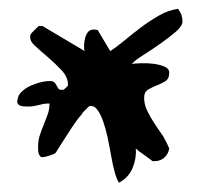

<svg xmlns="http://www.w3.org/2000/svg" viewBox="-20 -630 452 426"><path d="M178.7 -394.5Q177.7 -394.5 175.3 -392.1Q172.9 -389.6 169.9 -386.7Q167 -383.8 164.1 -380.9Q162.1 -377 160.2 -375Q156.2 -371.1 147.9 -359.4Q139.6 -347.7 130.9 -334Q122.1 -320.3 114.3 -308.1Q106.4 -295.9 103.5 -291Q101.6 -289.1 97.7 -287.6Q93.8 -286.1 89.4 -284.7Q85 -283.2 81.1 -282.2Q76.2 -281.2 74.2 -281.2Q70.3 -281.2 68.4 -284.2Q66.4 -287.1 65.4 -291Q64.5 -294.9 64.5 -298.8Q64.5 -302.7 64.5 -304.7Q64.5 -318.4 68.4 -330.1Q72.3 -341.8 76.7 -352.5Q81.1 -363.3 85.4 -375Q89.8 -386.7 89.8 -400.4Q80.1 -400.4 74.2 -398.9Q68.4 -397.5 64 -396.5Q59.6 -395.5 54.7 -394.5Q49.8 -393.6 41 -393.6Q37.1 -393.6 32.2 -394Q27.3 -394.5 23.9 -396Q20.5 -397.5 18.6 -401.4Q17.6 -405.3 19.5 -412.1Q21.5 -420.9 29.8 -428.2Q38.1 -435.5 49.3 -440.4Q60.5 -445.3 71.3 -447.8Q82 -450.2 89.8 -450.2Q97.7 -450.2 100.6 -447.3Q103.5 -444.3 105.5 -440.4Q107.4 -436.5 109.4 -433.6Q111.3 -430.7 117.2 -430.7H120.1Q121.1 -430.7 122.1 -431.6Q124 -433.6 127.4 -436.5Q130.9 -439.5 130.9 -441.4Q130.9 -459 116.7 -474.1Q102.5 -489.3 85.9 -503.4Q69.3 -517.6 56.6 -529.3Q43.9 -541 47.9 -553.7Q48.8 -555.7 55.7 -562.5Q62.5 -569.3 66.4 -572.3H68.4H69.3H70.3Q70.3 -571.3 71.3 -572.3H72.3H74.2L168 -516.6Q166 -521.5 166.5 -529.8Q167 -538.1 168.9 -545.9Q170.9 -553.7 175.3 -559.1Q179.7 -564.5 188.5 -564.5Q190.4 -564.5 193.8 -564Q197.3 -563.5 197.3 -562.5L224.6 -516.6Q238.3 -525.4 255.9 -540Q273.4 -554.7 293 -569.3Q312.5 -584 333 -595.7Q353.5 -607.4 375 -610.4Q380.9 -602.5 382.8 -596.2Q384.8 -589.8 384.8 -582Q384.8 -572.3 370.1 -559.6Q355.5 -546.9 335.9 -533.2Q316.4 -519.5 297.9 -507.8Q279.3 -496.1 272.5 -488.3Q280.3 -489.3 293.9 -489.7Q307.6 -490.2 321.8 -488.3Q335.9 -486.3 345.7 -481.9Q355.5 -477.5 355.5 -468.8Q355.5 -455.1 346.7 -449.7Q337.9 -444.3 327.6 -440.4Q317.4 -436.5 308.6 -431.2Q299.8 -425.8 299.8 -413.1Q299.8 -398.4 306.6 -384.3Q313.5 -370.1 322.8 -356Q332 -341.8 341.8 -328.1Q349.6 -314.5 355.5 -300.8Q353.5 -288.1 344.7 -280.3Q335.9 -272.5 323.2 -272.5H318.4Q316.4 -274.4 311.5 -277.8Q306.6 -281.2 300.8 -285.6Q294.9 -290 289.1 -293.9Q283.2 -298.8 281.2 -300.8Q283.2 -279.3 274.4 -257.8Q265.6 -236.3 244.1 -224.6Q239.3 -231.4 234.9 -246.6Q230.5 -261.7 227.1 -281.7Q223.6 -301.8 219.2 -322.8Q214.8 -343.8 209 -360.4Q203.1 -377 195.8 -386.7Q188.5 -396.5 178.7 -394.5Z"/></svg>

Font: Indie Flower
Style: Regular
Weight: 400
Designer: Kimberly Geswein
Foundry: Kimberly Geswein
Version: Version 1.001 2010